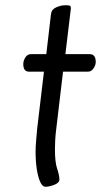

<svg xmlns="http://www.w3.org/2000/svg" viewBox="-20 -700 386 734"><path d="M154 14Q142 14 133.5 -5Q125 -24 120.5 -54.5Q116 -85 116 -120Q116 -141 118.5 -167Q121 -193 122 -207L148 -426H91Q69 -426 69 -455Q69 -468 77 -480.5Q85 -493 98 -493H157L175 -647Q177 -664 195 -672Q213 -680 230 -680Q244 -680 247.5 -678Q251 -676 251 -668L230 -493H323Q346 -493 346 -463Q346 -451 337.5 -438.5Q329 -426 316 -426H221L195 -207Q192 -183 191 -164Q190 -145 190 -129Q190 -80 198.5 -55Q207 -30 207 -14Q207 -1 187.5 6.5Q168 14 154 14Z"/></svg>

Font: Kite One
Style: Regular
Weight: 400
Designer: Eduardo Rodriguez Tunni
Foundry: Eduardo Rodriguez Tunni
Version: Version 1.002; ttfautohint (v1.8.4.7-5d5b);gftools[0.9.23]